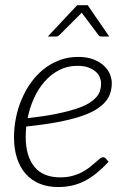

<svg xmlns="http://www.w3.org/2000/svg" viewBox="-20 -728 488 754"><path d="M419 -402.5Q419 -382 413.5 -363.5Q408 -345 394 -328.5Q380 -312 356 -297.2Q332 -282.5 294.5 -270.2Q257 -258 205 -248.2Q153 -238.5 83 -231Q82 -220.5 81.5 -210.2Q81 -200 81 -190Q81 -115.5 114.8 -73.5Q148.5 -31.5 216.5 -31.5Q243 -31.5 264.2 -37.2Q285.5 -43 302.2 -52Q319 -61 331.8 -71Q344.5 -81 354.5 -90Q364.5 -99 371.8 -104.8Q379 -110.5 385 -110.5Q391 -110.5 395.5 -105.5L406.5 -92.5Q382 -66.5 358.8 -47.8Q335.5 -29 311.8 -17Q288 -5 262.5 0.8Q237 6.5 208 6.5Q166.5 6.5 134.2 -7.2Q102 -21 80 -46.2Q58 -71.5 46.5 -107.8Q35 -144 35 -189Q35 -226.5 42.5 -264.5Q50 -302.5 64.8 -337.5Q79.5 -372.5 101.2 -403Q123 -433.5 151 -456Q179 -478.5 213 -491.5Q247 -504.5 286.5 -504.5Q323 -504.5 348.2 -494.2Q373.5 -484 389.2 -468.8Q405 -453.5 412 -435.8Q419 -418 419 -402.5ZM284 -469.5Q244 -469.5 211.8 -452.5Q179.5 -435.5 154.8 -407.2Q130 -379 113.2 -341.8Q96.5 -304.5 88.5 -264Q152 -271 198 -280.2Q244 -289.5 276 -299.8Q308 -310 327.8 -322Q347.5 -334 358.5 -346.8Q369.5 -359.5 373.2 -373Q377 -386.5 377 -401Q377 -411.5 372.2 -423.8Q367.5 -436 356.5 -446Q345.5 -456 327.8 -462.8Q310 -469.5 284 -469.5ZM409 -584.5H378.5Q371 -584.5 366.5 -590.5L305 -672.5L301 -678.5L295.5 -672.5L213.5 -590.5Q211 -588 207.5 -586.2Q204 -584.5 200 -584.5H167.5L283 -707.5H324.5Z"/></svg>

Font: Lato Light
Style: Italic
Weight: 300
Italic angle: -7°
Designer: Lukasz Dziedzic
Foundry: Lukasz Dziedzic
Version: Version 1.104; Western+Polish opensource